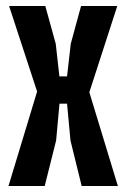

<svg xmlns="http://www.w3.org/2000/svg" viewBox="-20 -620 421 640"><path d="M8.3 0 103.7 -314.9 10.3 -600H131L165.8 -474.2L178 -365.3H203.5L215.9 -474.2L250.2 -600H370.9L277.8 -312.4L372.9 0H252.2L214.9 -151.8L203.5 -274.4H178.3L167.1 -151.8L129 0Z"/></svg>

Font: Big Shoulders Thin
Style: Regular
Weight: 100
Designer: Patric King
Foundry: XO Type Co
Version: Version 2.002